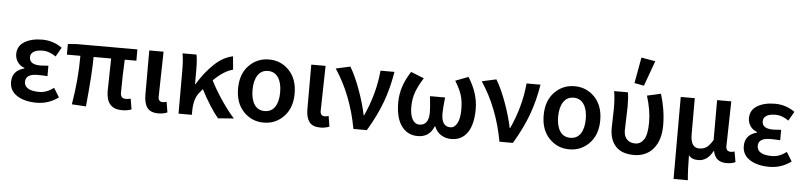

<svg xmlns="http://www.w3.org/2000/svg" viewBox="-51 -1082 6542 1561"><g transform="rotate(5 3220.0 -302.0)"><path d="M41 -138.2Q41 -231 139.2 -256.8V-261.2Q103 -273.4 83 -303.2Q63 -333 63 -367.2Q63 -434.1 119.9 -468.5Q176.8 -502.9 264.9 -502.9Q353 -502.9 426.8 -451.2L383.8 -376Q328.6 -414.1 277.8 -414.1Q227.1 -414.1 201.9 -397.5Q176.8 -380.9 176.8 -352.1Q176.8 -292 267.1 -292Q284.2 -292 332 -295.9V-210.9Q290 -213.9 252 -213.9Q153.8 -213.9 153.8 -148.9Q153.8 -114.7 184.3 -95.9Q214.8 -77.1 275.9 -77.1Q336.9 -77.1 394 -121.1L439.9 -46.9Q359.9 12.2 261.7 12.2Q163.6 12.2 102.3 -27.3Q41 -66.9 41 -138.2Z M958 12.2Q830.1 12.2 830.1 -133.8Q830.1 -149.9 835 -398.9H691.9Q691.9 -269 665 6.8L549.3 0Q584.5 -205.1 584 -398.9H474.1V-485.8L545.9 -491.2H1041V-398.9H946.3Q939.5 -283.7 939 -127.9Q939 -81.1 983.9 -82Q993.7 -82 1022 -86.9L1036.1 -1Q1002.9 12.2 958 12.2Z M1255.9 12.2Q1191.9 12.2 1165 -23.9Q1138.2 -60.1 1138.2 -128.9V-491.2H1254.9Q1247.1 -163.1 1247.1 -122.6Q1247.1 -82 1284.2 -82Q1299.3 -82 1314.9 -87.9L1329.1 -2Q1296.9 12.2 1255.9 12.2Z M1528.8 -26.9V0H1419.9V-348.1Q1419.9 -438 1409.7 -491.2H1523.4Q1532.2 -454.1 1532.7 -373V-251H1536.6Q1597.7 -352.1 1669.9 -419.9Q1742.2 -487.8 1820.8 -502.9L1830.6 -395Q1754.4 -375 1672.9 -293.9Q1710 -219.7 1764.6 -138.7Q1819.3 -57.6 1871.6 0L1742.7 9.8Q1673.8 -73.2 1599.6 -215.8Q1591.8 -206.1 1573.7 -184.1Q1528.8 -132.3 1528.8 -26.9Z M2031.2 -125.5Q2060.1 -82 2115.2 -82Q2170.4 -82 2199.2 -125.5Q2228 -168.9 2228 -244.9Q2228 -320.8 2198.7 -365Q2169.4 -409.2 2115.2 -409.2Q2061 -409.2 2031.7 -365Q2002.4 -320.8 2002.4 -244.9Q2002.4 -168.9 2031.2 -125.5ZM2279.3 -433.6Q2346.2 -363.3 2346.2 -245.1Q2346.2 -127 2279.3 -57.4Q2212.4 12.2 2115.2 12.2Q2018.1 12.2 1951.2 -57.4Q1884.3 -127 1884.3 -245.6Q1884.3 -364.3 1951.2 -433.6Q2018.1 -502.9 2115.2 -502.9Q2212.4 -502.9 2279.3 -433.6Z M2578.1 12.2Q2514.2 12.2 2487.3 -23.9Q2460.4 -60.1 2460.4 -128.9V-491.2H2577.1Q2569.3 -163.1 2569.3 -122.6Q2569.3 -82 2606.4 -82Q2621.6 -82 2637.2 -87.9L2651.4 -2Q2619.1 12.2 2578.1 12.2Z M2847.2 0Q2797.4 -272.9 2661.1 -477.1L2778.3 -502.9Q2821.3 -432.6 2861.3 -322.3Q2901.4 -211.9 2920.4 -118.2H2924.3Q3008.3 -301.3 3025.4 -491.2H3139.2Q3118.2 -360.4 3076.7 -246.1Q3035.2 -131.8 2957 0Z M3372.6 12.2Q3289.6 12.2 3240.5 -53.5Q3191.4 -119.1 3191.4 -248Q3191.4 -377 3274.4 -502.9L3381.3 -460Q3340.3 -396 3320.3 -340.6Q3300.3 -285.2 3300.3 -220.2Q3300.3 -155.3 3320.8 -118.7Q3341.3 -82 3378.4 -82Q3454.6 -82 3454.6 -189Q3454.6 -228 3444.3 -319.8H3567.4Q3557.6 -228 3557.6 -189Q3557.6 -82 3630.4 -82Q3665.5 -82 3686.5 -122.1Q3707.5 -162.1 3707.5 -232.4Q3707.5 -302.7 3691.9 -351.8Q3676.3 -400.9 3637.7 -462.9L3742.7 -502.9Q3823.7 -376 3823.7 -248Q3823.7 -120.1 3777.1 -54Q3730.5 12.2 3645.5 12.2Q3600.6 12.2 3563.5 -10.5Q3526.4 -33.2 3508.3 -79.1H3504.4Q3468.8 12.2 3372.6 12.2Z M4039.1 0Q3989.3 -272.9 3853 -477.1L3970.2 -502.9Q4013.2 -432.6 4053.2 -322.3Q4093.3 -211.9 4112.3 -118.2H4116.2Q4200.2 -301.3 4217.3 -491.2H4331.1Q4310.1 -360.4 4268.6 -246.1Q4227.1 -131.8 4148.9 0Z M4525.4 -125.5Q4554.2 -82 4609.4 -82Q4664.6 -82 4693.4 -125.5Q4722.2 -168.9 4722.2 -244.9Q4722.2 -320.8 4692.9 -365Q4663.6 -409.2 4609.4 -409.2Q4555.2 -409.2 4525.9 -365Q4496.6 -320.8 4496.6 -244.9Q4496.6 -168.9 4525.4 -125.5ZM4773.4 -433.6Q4840.3 -363.3 4840.3 -245.1Q4840.3 -127 4773.4 -57.4Q4706.5 12.2 4609.4 12.2Q4512.2 12.2 4445.3 -57.4Q4378.4 -127 4378.4 -245.6Q4378.4 -364.3 4445.3 -433.6Q4512.2 -502.9 4609.4 -502.9Q4706.5 -502.9 4773.4 -433.6Z M5091.3 -570.8 5129.4 -782.2 5244.1 -762.2 5169.4 -556.2ZM5210.4 -123Q5237.3 -164.1 5237.3 -263.2Q5237.3 -362.3 5201.2 -478L5313.5 -502.9Q5353.5 -372.1 5353.5 -249.5Q5353.5 -127 5295.4 -57.6Q5237.3 11.7 5137.7 12.2Q5038.1 12.2 4988.3 -41Q4938.5 -94.2 4938.5 -189.9L4942.4 -348.1Q4942.4 -432.1 4932.1 -491.2H5044.4Q5052.2 -452.1 5052.2 -373L5046.4 -182.1Q5046.4 -132.8 5071.8 -107.4Q5097.2 -82 5140.1 -82Q5183.1 -82 5210.4 -123Z M5590.3 -198.2Q5589.8 -86.9 5661.1 -86.9Q5696.3 -86.9 5721.2 -104Q5746.1 -121.1 5772.5 -166V-491.2H5888.2Q5880.4 -163.1 5880.4 -122.6Q5880.4 -82 5920.4 -82Q5935.5 -82 5950.2 -87.9L5965.3 -2Q5934.6 12.2 5892.6 12.2Q5800.8 12.2 5784.2 -76.2H5780.3Q5736.3 7.8 5661.1 7.8Q5606 7.8 5583.5 -25.9Q5584.5 100.1 5592.3 178.2H5475.6V-491.2H5590.3Z M6021 -138.2Q6021 -231 6119.1 -256.8V-261.2Q6083 -273.4 6063 -303.2Q6043 -333 6043 -367.2Q6043 -434.1 6099.9 -468.5Q6156.7 -502.9 6244.9 -502.9Q6333 -502.9 6406.7 -451.2L6363.8 -376Q6308.6 -414.1 6257.8 -414.1Q6207 -414.1 6181.9 -397.5Q6156.7 -380.9 6156.7 -352.1Q6156.7 -292 6247.1 -292Q6264.2 -292 6312 -295.9V-210.9Q6270 -213.9 6231.9 -213.9Q6133.8 -213.9 6133.8 -148.9Q6133.8 -114.7 6164.3 -95.9Q6194.8 -77.1 6255.9 -77.1Q6316.9 -77.1 6374 -121.1L6419.9 -46.9Q6339.8 12.2 6241.7 12.2Q6143.6 12.2 6082.3 -27.3Q6021 -66.9 6021 -138.2Z"/></g></svg>

Font: SourceSansPro-Semibold
Style: Regular
Weight: 600
Designer: Paul D. Hunt
Foundry: Adobe Systems Incorporated
Version: Version 2.020;PS 2.0;hotconv 1.0.86;makeotf.lib2.5.63406